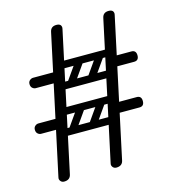

<svg xmlns="http://www.w3.org/2000/svg" viewBox="-107 -800 814 895"><g transform="rotate(-15 300.0 -352.5)"><path d="M46 -238Q38 -238 30.5 -244.5Q23 -251 23 -264Q23 -275 30.5 -281.5Q38 -288 47 -288H142Q165 -288 165 -263Q165 -238 142 -238ZM345 5Q335 5 329 -1.5Q323 -8 323 -16Q323 -19 324 -22L466 -684Q471 -710 498 -710Q522 -710 522 -690Q522 -687 521 -684L379 -21Q374 5 345 5ZM93 5Q83 5 77 -1.5Q71 -8 71 -16Q71 -19 72 -22L214 -684Q219 -710 246 -710Q270 -710 270 -690Q270 -687 269 -684L127 -21Q122 5 93 5ZM268 -322Q281 -312 272 -299L206 -205Q197 -191 181 -202Q168 -212 177 -225L243 -319Q247 -324 254 -325.5Q261 -327 268 -322ZM366 -322Q379 -312 370 -299L304 -205Q295 -191 279 -202Q266 -212 275 -225L341 -319Q345 -324 352 -325.5Q359 -327 366 -322ZM140 -215Q140 -232 157 -232H398Q415 -232 415 -215Q415 -197 399 -197H158Q140 -197 140 -215ZM140 -311Q140 -328 157 -328H398Q415 -328 415 -311Q415 -293 399 -293H158Q140 -293 140 -311ZM408 -238Q400 -238 392.5 -244.5Q385 -251 385 -264Q385 -275 392.5 -281.5Q400 -288 409 -288H521Q544 -288 544 -263Q544 -238 521 -238ZM77 -450Q69 -450 61.5 -456.5Q54 -463 54 -476Q54 -487 61.5 -493.5Q69 -500 78 -500H193Q216 -500 216 -475Q216 -450 193 -450ZM318 -534Q331 -524 322 -511L256 -417Q247 -403 231 -414Q218 -424 227 -437L293 -531Q297 -536 304 -537.5Q311 -539 318 -534ZM416 -534Q429 -524 420 -511L354 -417Q345 -403 329 -414Q316 -424 325 -437L391 -531Q395 -536 402 -537.5Q409 -539 416 -534ZM171 -427Q171 -444 188 -444H429Q446 -444 446 -427Q446 -409 430 -409H189Q171 -409 171 -427ZM191 -523Q191 -540 208 -540H449Q466 -540 466 -523Q466 -505 450 -505H209Q191 -505 191 -523ZM459 -450Q451 -450 443.5 -456.5Q436 -463 436 -476Q436 -487 443.5 -493.5Q451 -500 460 -500H552Q575 -500 575 -475Q575 -450 552 -450Z"/></g></svg>

Font: Agu Display
Style: Regular
Weight: 400
Designer: Oluwaseun Badejo
Version: Version 1.103